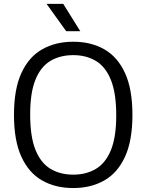

<svg xmlns="http://www.w3.org/2000/svg" viewBox="-20 -966 760 996"><path d="M360 9.5Q267.5 9.5 198.5 -29.8Q129.5 -69 91 -152.8Q52.5 -236.5 52.5 -370Q52.5 -503.5 91 -587.2Q129.5 -671 198.8 -710.2Q268 -749.5 360 -749.5Q452 -749.5 521 -710.2Q590 -671 628.5 -587.2Q667 -503.5 667 -370Q667 -236.5 628.5 -152.8Q590 -69 520.8 -29.8Q451.5 9.5 360 9.5ZM360 -60Q427 -60 477.2 -89.8Q527.5 -119.5 555.2 -187Q583 -254.5 583 -367.5Q583 -483 555.2 -551.5Q527.5 -620 477.2 -650Q427 -680 360 -680Q292.5 -680 242.2 -650.5Q192 -621 164.2 -553.5Q136.5 -486 136.5 -372.5Q136.5 -256.5 164.2 -188.2Q192 -120 242.2 -90Q292.5 -60 360 -60ZM323.5 -804 221.5 -946H308L396.5 -804Z"/></svg>

Font: Encode Sans SC
Style: Regular
Weight: 400
Version: Version 3.002